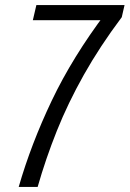

<svg xmlns="http://www.w3.org/2000/svg" viewBox="-20 -740 513 760"><path d="M54 0Q103 -170 185 -342Q267 -514 399 -689L423 -660H110L124 -720H473L462 -672Q375 -556 312 -444Q249 -332 205 -222Q161 -112 129 0Z"/></svg>

Font: Instrument Sans Condensed
Style: Italic
Weight: 400
Width: 3
Italic angle: -13°
Designer: Rodrigo Fuenzalida
Foundry: fragTYPE
Version: Version 1.000;gftools[0.9.28]